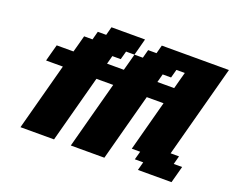

<svg xmlns="http://www.w3.org/2000/svg" viewBox="-134 -1109 1643 1344"><g transform="rotate(20 687.5 -437.5)"><path d="M1000 0H1250Q1255.9 -21 1267.1 -62.7Q1278.3 -104.5 1283.7 -125H1221.2L1237.8 -187.5H1175.3L1359.4 -875H859.4L842.8 -812.5H780.3L763.7 -750H701.2Q695.8 -729.5 684.6 -687.5Q673.3 -645.5 667.5 -625H542.5L559.1 -687.5H621.6L638.7 -750H701.2Q707 -771 718 -812.5Q729 -854 734.4 -875H484.4L467.8 -812.5H405.3L388.7 -750H326.2Q320.8 -729.5 309.6 -687.7Q298.3 -646 292.5 -625H167.5Q161.6 -604 150.4 -562.3Q139.2 -520.5 133.8 -500H258.8Q236.8 -417 191.9 -250Q147 -83 125 0H375Q397 -83 441.9 -250Q486.8 -417 508.8 -500H633.8Q611.3 -417 566.7 -250Q522 -83 500 0H750Q772 -83 816.7 -250Q861.3 -417 883.8 -500H1008.8Q992.2 -437.5 958.7 -312.5Q925.3 -187.5 908.7 -125H971.2L954.1 -62.5H1016.6ZM1042.5 -625H917.5L934.1 -687.5H996.6L1013.7 -750H1076.2Q1070.3 -729 1059.1 -687.3Q1047.9 -645.5 1042.5 -625Z"/></g></svg>

Font: Faithful 32x
Style: BoldOblique
Weight: 400
Foundry: Faithful Resource Pack
Version: Version 1.0; January 27, 2023